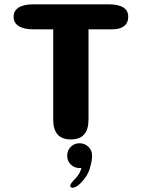

<svg xmlns="http://www.w3.org/2000/svg" viewBox="-20 -639 659 892"><path d="M483.4 -619Q575.7 -619 575.7 -561.1Q575.7 -532.8 556.5 -517.8Q537.4 -502.7 500.5 -502.7H391.2V-83.2Q391.2 8.8 309 8.8Q227.2 8.8 227.2 -83.2V-502.7H135.6Q90.8 -502.7 67 -517.8Q43.3 -532.8 43.3 -561.1Q43.3 -589.3 67 -604.2Q90.8 -619 135.6 -619ZM349.7 26.5Q373.2 26.5 390.5 42.7Q407.9 58.8 407.9 84.9Q407.9 106.3 397.3 143.4Q386.8 180.4 353.8 212.4Q343 223.4 333.4 228.3Q323.8 233.2 317 233.2Q311.8 233.2 309 230Q306.2 226.8 306.2 223.7Q306.2 218.5 313 209.7Q319.8 200.9 331.9 188.6Q342 177.8 348.6 165.8Q355.2 153.8 358.5 141.5Q356.7 141.6 354.1 141.6Q351.6 141.6 349.7 141.6Q325.2 141.6 308.6 125.1Q292.1 108.6 292.1 84.1Q292.1 60.1 308.6 43.3Q325.2 26.5 349.7 26.5Z"/></svg>

Font: Sono ExtraLight
Style: Regular
Weight: 200
Designer: Tyler Finck
Foundry: Tyler Finck
Version: Version 2.112